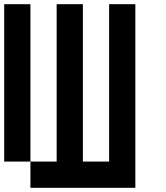

<svg xmlns="http://www.w3.org/2000/svg" viewBox="-20 -895 790 915"><path d="M0 -125V-875H125V-125ZM125 -125H250V-875H375V-125H500V-875H625V0H125Z"/></svg>

Font: Galmuri7 Regular
Style: Regular
Weight: 400
Designer: Lee Minseo (quiple)
Version: Version 2.399;hotconv 1.1.1;makeotfexe 2.6.0 DEVELOPMENT